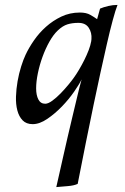

<svg xmlns="http://www.w3.org/2000/svg" viewBox="-20 -493 508 781"><path d="M312 -170Q303 -151 281.5 -120Q260 -89 232 -60Q204 -31 172.5 -9.5Q141 12 113 12Q87 12 72 -3.5Q57 -19 50.5 -44Q44 -69 45 -100Q46 -131 51.5 -162.5Q57 -194 66 -222.5Q75 -251 84 -270Q97 -298 118 -328.5Q139 -359 167 -384Q195 -409 229.5 -425.5Q264 -442 305 -442Q331 -442 347.5 -432.5Q364 -423 375 -415L387 -458Q401 -464 420 -468.5Q439 -473 458 -473Q450 -453 438.5 -410.5Q427 -368 414.5 -313Q402 -258 388 -194.5Q374 -131 361 -68Q330 81 296 255Q281 262 256 264Q231 266 209 268Q213 251 220 219.5Q227 188 236 148.5Q245 109 255 65Q265 21 275.5 -22Q286 -65 295 -103.5Q304 -142 312 -170ZM352 -334Q354 -360 341 -380Q328 -400 299 -400Q274 -400 254.5 -394Q235 -388 215 -369Q197 -352 181 -323.5Q165 -295 153 -262Q141 -229 134 -195Q127 -161 127 -133.5Q127 -106 136 -88.5Q145 -71 164 -71Q176 -71 193 -83.5Q210 -96 226.5 -113Q243 -130 257.5 -147.5Q272 -165 279 -175Q290 -190 301.5 -209.5Q313 -229 323 -249Q333 -269 340.5 -288.5Q348 -308 351 -325Z"/></svg>

Font: Lusitana
Style: Italic
Weight: 400
Italic angle: -12°
Designer: Ana Paula Megda
Foundry: Ana Paula Megda
Version: Version 1.000; ttfautohint (v1.1) -l 8 -r 50 -G 200 -x 14 -D